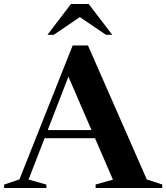

<svg xmlns="http://www.w3.org/2000/svg" viewBox="-32 -938 829 958"><path d="M167 -248.5V-289H516V-248.5ZM700.5 -42.5 777.5 -17.5V0H445V-17.5L531.5 -41.5L298 -582L322.5 -589.5L110.5 -42L199.5 -17V0H-11.5V-17L65 -43L330.5 -711H407ZM345.5 -867H387.5L236.5 -764.5H205L322 -918H410.5L528 -764.5H496.5Z"/></svg>

Font: Newsreader 60pt SemiBold
Style: Regular
Weight: 600
Designer: Hugues Gentile
Foundry: Production Type
Version: Version 1.003